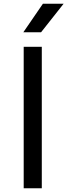

<svg xmlns="http://www.w3.org/2000/svg" viewBox="-20 -1009 361 1029"><path d="M105 0ZM107 -758H204V0H107ZM210 -989H321L200 -836H105Z"/></svg>

Font: Biryani
Style: Regular
Weight: 400
Designer: Dan Reynolds and Mathieu Reguer
Foundry: Dan Reynolds and Mathieu Reguer
Version: Version 1.004; ttfautohint (v1.1) -l 5 -r 5 -G 72 -x 0 -D la